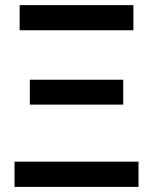

<svg xmlns="http://www.w3.org/2000/svg" viewBox="-20 -734 602 754"><path d="M97.2 -420.9H463.9V-323.2H97.2ZM57.1 -713.9H503.9V-615.2H57.1ZM523.9 -99.1V0H37.1V-99.1Z"/></svg>

Font: JBL Sans
Style: Semibold
Weight: 600
Version: Version 1.10